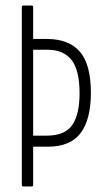

<svg xmlns="http://www.w3.org/2000/svg" viewBox="-20 -675 377 695"><path d="M64 0Q59 0 59 -6V-649Q59 -655 64 -655H95Q100 -655 100 -649V-534H149Q229 -534 269 -488Q309 -442 309 -339Q309 -243 272 -193.5Q235 -144 153 -144H100V-6Q100 0 95 0ZM100 -184H149Q215 -184 241.5 -222.5Q268 -261 268 -337Q268 -422 238.5 -458.5Q209 -495 152 -495H100Z"/></svg>

Font: Sofia Sans Extra Condensed Light
Style: Regular
Weight: 300
Designer: Botio Nikoltchev, Ani Petrova
Foundry: lettersoup
Version: Version 4.101